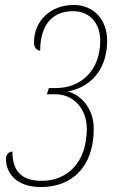

<svg xmlns="http://www.w3.org/2000/svg" viewBox="-20 -744 490 774"><path d="M146 10C266 10 358 -67 358 -226C358 -307 305 -363 253 -375C363 -397 412 -482 412 -580C412 -667 356 -724 277 -724C184 -724 117 -660 117 -573C117 -551 129 -540 142 -540C142 -626 177 -699 275 -699C340 -699 384 -652 384 -580C384 -457 304 -389 205 -389H177L169 -364H203C280 -364 330 -301 330 -226C330 -86 249 -15 148 -15C58 -15 30 -64 30 -133C18 -133 4 -123 4 -104C4 -49 42 10 146 10Z"/></svg>

Font: Noto Serif Condensed Thin
Style: Italic
Weight: 100
Width: 3
Italic angle: -12°
Designer: Monotype Design Team
Foundry: Monotype Imaging Inc.
Version: Version 2.013